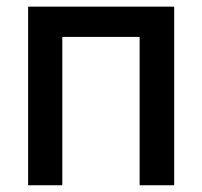

<svg xmlns="http://www.w3.org/2000/svg" viewBox="-20 -550 601 570"><path d="M63.5 -530.3H497.1V0H394.5V-440.4H165V0H63.5Z"/></svg>

Font: Pretendard Std Medium
Style: Regular
Weight: 500
Designer: Base glyphs from Inter by Rasmus Andersson; Hangeul glyphs from Noto Sans CJK(Source Han Sans) by Jang Soo-young and Kan
Foundry: Kil Hyung-jin
Version: Version 1.309